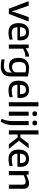

<svg xmlns="http://www.w3.org/2000/svg" viewBox="2059 -2907 1068 5226"><g transform="rotate(90 2593.0 -294.0)"><path d="M16 -527V-540H133L259 -183L284 -90H294L320 -183L446 -540H562V-527L359 0H217Z M868 9Q738 9 673.5 -59.5Q609 -128 609 -264Q609 -403 673.5 -476Q738 -549 863 -549Q1079 -549 1079 -308Q1079 -261 1072 -234H720Q726 -150 763 -114.5Q800 -79 880 -79Q920 -79 966.5 -86Q1013 -93 1055 -106L1060 -23Q1018 -8 967 0.5Q916 9 868 9ZM859 -467Q793 -467 759.5 -427.5Q726 -388 720 -304H978Q976 -392 948.5 -429.5Q921 -467 859 -467Z M1193 -540H1287L1294 -464H1298Q1349 -495 1395.5 -518Q1442 -541 1484 -549H1520V-449H1481Q1436 -443 1390.5 -427Q1345 -411 1305 -389V0H1193Z M1784 219Q1734 219 1682.5 213.5Q1631 208 1593 197L1601 112Q1637 121 1680.5 127.5Q1724 134 1767 134Q1808 134 1842.5 125.5Q1877 117 1902 96.5Q1927 76 1941 42Q1955 8 1955 -43V-83H1949Q1893 -5 1781 -5Q1669 -5 1612 -68.5Q1555 -132 1555 -268Q1555 -339 1574.5 -392Q1594 -445 1630.5 -480Q1667 -515 1718 -532.5Q1769 -550 1832 -550Q1880 -550 1934.5 -543Q1989 -536 2061 -516V-57Q2061 23 2039 76Q2017 129 1979 161Q1941 193 1891 206Q1841 219 1784 219ZM1809 -89Q1839 -89 1864.5 -97Q1890 -105 1908.5 -120Q1927 -135 1938 -157.5Q1949 -180 1949 -209V-457Q1923 -462 1893 -465Q1863 -468 1830 -468Q1747 -468 1707.5 -424.5Q1668 -381 1668 -275Q1668 -174 1701 -131.5Q1734 -89 1809 -89Z M2435 9Q2305 9 2240.5 -59.5Q2176 -128 2176 -264Q2176 -403 2240.5 -476Q2305 -549 2430 -549Q2646 -549 2646 -308Q2646 -261 2639 -234H2287Q2293 -150 2330 -114.5Q2367 -79 2447 -79Q2487 -79 2533.5 -86Q2580 -93 2622 -106L2627 -23Q2585 -8 2534 0.5Q2483 9 2435 9ZM2426 -467Q2360 -467 2326.5 -427.5Q2293 -388 2287 -304H2545Q2543 -392 2515.5 -429.5Q2488 -467 2426 -467Z M2762 -808H2874V0H2762Z M3075 -642Q3040 -642 3025 -657.5Q3010 -673 3010 -706Q3010 -739 3025 -754.5Q3040 -770 3075 -770Q3110 -770 3125.5 -754Q3141 -738 3141 -706Q3141 -674 3125.5 -658Q3110 -642 3075 -642ZM3019 -540H3131V0H3019Z M3328 -642Q3293 -642 3277.5 -657.5Q3262 -673 3262 -706Q3262 -739 3277.5 -754.5Q3293 -770 3328 -770Q3363 -770 3378.5 -754Q3394 -738 3394 -706Q3394 -674 3378.5 -658Q3363 -642 3328 -642ZM3214 198Q3230 161 3242 124.5Q3254 88 3261.5 48.5Q3269 9 3272.5 -36Q3276 -81 3276 -135Q3276 -140 3276 -168Q3276 -196 3276 -235.5Q3276 -275 3275.5 -321.5Q3275 -368 3275 -411.5Q3275 -455 3274.5 -489.5Q3274 -524 3274 -540H3386V-83Q3381 -1 3358.5 76Q3336 153 3295 220Z M3528 -808H3640V-315H3723L3890 -540H4014L3820 -287L3800 -279V-276L3821 -267L4031 0H3907L3721 -240H3640V0H3528Z M4311 9Q4181 9 4116.5 -59.5Q4052 -128 4052 -264Q4052 -403 4116.5 -476Q4181 -549 4306 -549Q4522 -549 4522 -308Q4522 -261 4515 -234H4163Q4169 -150 4206 -114.5Q4243 -79 4323 -79Q4363 -79 4409.5 -86Q4456 -93 4498 -106L4503 -23Q4461 -8 4410 0.5Q4359 9 4311 9ZM4302 -467Q4236 -467 4202.5 -427.5Q4169 -388 4163 -304H4421Q4419 -392 4391.5 -429.5Q4364 -467 4302 -467Z M4636 -540H4730L4737 -478H4743Q4821 -516 4874.5 -533Q4928 -550 4973 -550Q5043 -550 5080.5 -513Q5118 -476 5118 -401V0H5007V-364Q5007 -415 4987.5 -437Q4968 -459 4927 -459Q4892 -459 4845.5 -444.5Q4799 -430 4748 -406V0H4636Z"/></g></svg>

Font: Encode Sans Normal
Style: Medium
Weight: 500
Designer: Pablo Impallari, Andres Torresi
Foundry: Pablo Impallari, Andres Torresi
Version: Version 1.000; ttfautohint (v1.00) -l 8 -r 50 -G 200 -x 14 -